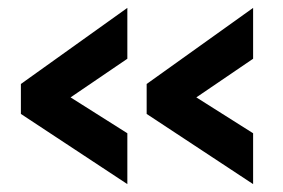

<svg xmlns="http://www.w3.org/2000/svg" viewBox="-20 -506 719 487"><path d="M33 -217 303 -39V-168L159 -259L303 -357V-486L33 -293ZM352 -217 622 -39V-168L478 -259L622 -357V-486L352 -293Z"/></svg>

Font: Raleway
Style: ExtraBold
Weight: 800
Designer: Matt McInerney, Pablo Impallari, Rodrigo Fuenzalida
Foundry: Matt McInerney, Pablo Impallari, Rodrigo Fuenzalida
Version: Version 3.000